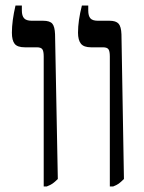

<svg xmlns="http://www.w3.org/2000/svg" viewBox="-20 -667 519 694"><path d="M138 -463Q138 -482 133 -489Q128 -496 113 -496H70Q43 -496 33 -508.5Q23 -521 23 -549Q23 -591 36 -647H59V-629Q59 -610 67 -601Q75 -592 95 -592H136Q160 -592 169 -581.5Q178 -571 179 -543L189 -20Q178 -9 170 -3.5Q162 2 149 7H138ZM377 -463Q377 -482 372 -489Q367 -496 352 -496H309Q283 -496 272.5 -509Q262 -522 262 -549Q262 -592 276 -647H299V-629Q299 -610 306.5 -601Q314 -592 334 -592H376Q399 -592 408.5 -581.5Q418 -571 419 -543L428 -20Q417 -9 409.5 -3.5Q402 2 389 7H377Z"/></svg>

Font: Noto Serif Hebrew Narrow
Style: Regular
Weight: 400
Width: 4
Designer: Monotype Design Team
Foundry: Monotype Imaging Inc.
Version: Version 1.000